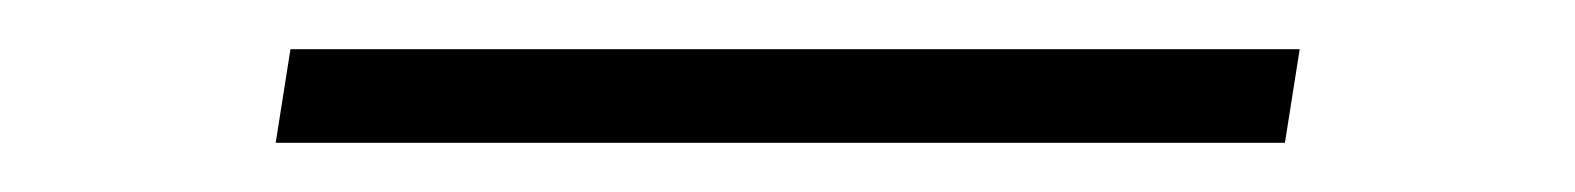

<svg xmlns="http://www.w3.org/2000/svg" viewBox="-20 -379 640 78"><path d="M502 -321H92L98 -359H508Z"/></svg>

Font: Iosevka Curly XLtExObl
Style: Regular
Weight: 200
Width: 7
Italic angle: -9°
Monospace: yes
Designer: Belleve Invis
Foundry: Belleve Invis
Version: Version 11.0.1; ttfautohint (v1.8.3)